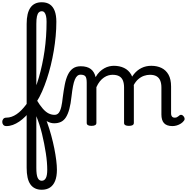

<svg xmlns="http://www.w3.org/2000/svg" viewBox="-114 -1104 1662 1707"><path d="M-57 17Q-76 17 -85 5.5Q-94 -6 -94 -20.5Q-94 -35 -85 -46.5Q-76 -58 -57 -58Q-34 -58 -11 -66Q12 -74 34 -89Q56 -104 77 -125.5Q98 -147 118 -173.5Q138 -200 156 -231Q178 -268 197 -314.5Q216 -361 231.5 -415Q247 -469 260 -529Q273 -589 282 -652Q291 -715 295.5 -780Q300 -845 300 -910Q300 -932 313 -942Q326 -952 343.5 -951.5Q361 -951 374 -940Q387 -929 387 -910Q387 -848 381 -782.5Q375 -717 364 -652Q353 -587 337.5 -523.5Q322 -460 302.5 -401.5Q283 -343 260.5 -291.5Q238 -240 211 -198Q188 -161 163 -128Q138 -95 111.5 -68.5Q85 -42 57 -23Q29 -4 0.5 6.5Q-28 17 -57 17ZM257 583Q223 583 197.5 570.5Q172 558 155.5 534Q139 510 131 473.5Q123 437 123 388V-892Q123 -988 156.5 -1036Q190 -1084 257 -1084Q301 -1084 329.5 -1064.5Q358 -1045 372.5 -1006.5Q387 -968 387 -910Q387 -891 374 -882Q361 -873 343.5 -873Q326 -873 313 -882Q300 -891 300 -910Q300 -942 295 -962.5Q290 -983 281 -993.5Q272 -1004 257 -1004Q242 -1004 231 -993.5Q220 -983 214.5 -958.5Q209 -934 209 -892V-219Q237 -177 261 -124.5Q285 -72 305.5 -14.5Q326 43 342 102Q358 161 369 216.5Q380 272 386 320.5Q392 369 392 405Q392 465 376 504.5Q360 544 330 563.5Q300 583 257 583ZM257 503Q270 503 279 496.5Q288 490 294 478.5Q300 467 303 448.5Q306 430 306 405Q306 374 303 337Q300 300 293.5 258Q287 216 278.5 172.5Q270 129 259.5 86Q249 43 236 3Q223 -37 209 -71V388Q209 451 221 477Q233 503 257 503Z M368 -8Q337 -8 308 -23.5Q279 -39 247 -78.5Q215 -118 174 -190Q164 -208 170.5 -220Q177 -232 189 -233Q201 -234 209 -220Q240 -168 266.5 -138Q293 -108 318.5 -95.5Q344 -83 371 -83Q395 -83 409 -101.5Q423 -120 431 -155Q439 -190 444 -239Q452 -301 462 -352Q472 -403 489.5 -439.5Q507 -476 534.5 -495.5Q562 -515 604 -515Q613 -515 617.5 -503.5Q622 -492 621.5 -477.5Q621 -463 616 -451.5Q611 -440 602 -440Q586 -440 573.5 -429.5Q561 -419 551.5 -396.5Q542 -374 535 -337.5Q528 -301 522 -248Q515 -181 502.5 -135Q490 -89 472 -61Q454 -33 428 -20.5Q402 -8 368 -8Z M699 15Q678 15 667.5 8.5Q657 2 657 -11V-369Q657 -411 645 -425.5Q633 -440 602 -440Q587 -440 580 -451.5Q573 -463 573 -477.5Q573 -492 581 -503.5Q589 -515 604 -515Q633 -515 655.5 -508.5Q678 -502 693.5 -490Q709 -478 719.5 -460.5Q730 -443 735 -422L736 -418Q752 -447 772 -466Q792 -485 813.5 -497Q835 -509 857 -514Q879 -519 898 -519Q949 -519 989 -500Q1029 -481 1052.5 -440.5Q1076 -400 1076 -334V-11Q1076 2 1065 8.5Q1054 15 1032 15Q1010 15 999.5 8.5Q989 2 989 -11V-326Q989 -362 979 -387.5Q969 -413 946.5 -426Q924 -439 886 -439Q868 -439 849 -433.5Q830 -428 810.5 -415Q791 -402 774 -381Q757 -360 743 -329V-11Q743 2 732 8.5Q721 15 699 15ZM1419 17Q1393 17 1374 10Q1355 3 1343.5 -10Q1332 -23 1326.5 -42.5Q1321 -62 1321 -86V-326Q1321 -361 1311 -386.5Q1301 -412 1278.5 -425.5Q1256 -439 1219 -439Q1193 -439 1166.5 -430Q1140 -421 1116 -400.5Q1092 -380 1073.5 -345Q1055 -310 1044 -259H1018Q1018 -316 1033.5 -363.5Q1049 -411 1077.5 -446Q1106 -481 1145 -500Q1184 -519 1231 -519Q1282 -519 1321.5 -500Q1361 -481 1384 -440.5Q1407 -400 1407 -334V-96Q1407 -83 1411 -74.5Q1415 -66 1422 -62Q1429 -58 1438 -58Q1450 -58 1457 -61Q1464 -64 1470 -69Q1476 -74 1484 -80Q1491 -85 1501 -82.5Q1511 -80 1519 -69Q1525 -62 1527 -51.5Q1529 -41 1523 -33Q1512 -17 1495 -6Q1478 5 1458.5 11Q1439 17 1419 17Z"/></svg>

Font: Playwrite AR
Style: Regular
Weight: 400
Designer: Veronika Burian, José Scaglione
Foundry: TypeTogether
Version: Version 1.002